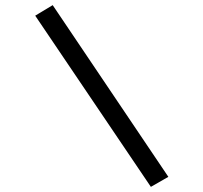

<svg xmlns="http://www.w3.org/2000/svg" viewBox="-20 -685 790 747"><path d="M567 42 117 -624 185 -665 635 3Z"/></svg>

Font: Inconsolata ExtraExpanded Thin
Style: Regular
Weight: 100
Width: 8
Monospace: yes
Designer: Raph Levien, Cyreal, Brenton Simpson
Foundry: Raph Levien, Cyreal, Google
Version: Version 3.100; ttfautohint (v1.8.4.7-5d5b)